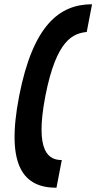

<svg xmlns="http://www.w3.org/2000/svg" viewBox="-20 -715 452 901"><path d="M70 -265C5 68 93 166 245 166L270 36C212 36 141 4 193 -265C245 -531 324 -558 387 -565L412 -695C260 -695 135 -598 70 -265Z"/></svg>

Font: Charger EcoBlack
Style: Obl
Weight: 1000
Designer: Jasper
Foundry: Cannot Into Space Fonts
Version: Version 1.1